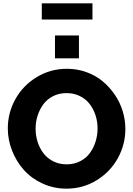

<svg xmlns="http://www.w3.org/2000/svg" viewBox="-20 -1127 800 1153"><path d="M231 -1009.8V-1106.9H535.2V-1009.8ZM310.1 -776.9V-914.1H454.1V-776.9ZM26.9 -356Q26.9 -449.7 72.3 -531.5Q117.7 -613.3 200 -663.6Q282.2 -713.9 381.8 -713.9Q443.4 -713.9 499 -693.8Q554.7 -673.8 596.7 -638.7Q638.7 -603.5 669.7 -557.9Q700.7 -512.2 716.8 -459.5Q732.9 -406.7 732.9 -353Q732.9 -259.8 688 -177.7Q643.1 -95.7 561 -44.9Q479 5.9 378.9 5.9Q302.2 5.9 235.4 -24.9Q168.5 -55.7 123.3 -106.4Q78.1 -157.2 52.5 -222.4Q26.9 -287.6 26.9 -356ZM379.9 -140.1Q424.8 -140.1 461.2 -158.7Q497.6 -177.2 520 -208.3Q542.5 -239.3 554.2 -277.3Q565.9 -315.4 565.9 -356Q565.9 -397.5 553.5 -435.3Q541 -473.1 518.1 -502.9Q495.1 -532.7 459.2 -550.3Q423.3 -567.9 379.9 -567.9Q335 -567.9 298.8 -549.6Q262.7 -531.2 240.2 -500.7Q217.8 -470.2 205.8 -432.6Q193.8 -395 193.8 -354Q193.8 -312.5 206.1 -274.4Q218.3 -236.3 241.2 -206.3Q264.2 -176.3 300 -158.2Q335.9 -140.1 379.9 -140.1Z"/></svg>

Font: Raleway-v4020 ExtraBold
Style: Regular
Weight: 800
Designer: Matt McInerney, Pablo Impallari, Rodrigo Fuenzalida
Foundry: Matt McInerney, Pablo Impallari, Rodrigo Fuenzalida
Version: Version 4.020;PS 004.020;hotconv 1.0.88;makeotf.lib2.5.64775